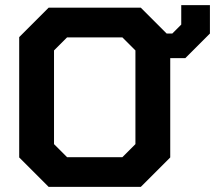

<svg xmlns="http://www.w3.org/2000/svg" viewBox="-20 -730 840 750"><path d="M800 -710V-599L704 -503H645V-115L530 0H170L55 -115V-585L170 -700H530L631 -599H653L688 -634V-710ZM509 -533 458 -584H242L191 -533V-167L242 -116H458L509 -167Z"/></svg>

Font: Chakra Petch
Style: Bold
Weight: 700
Designer: Katatrad Aksorn Co.,Ltd.
Foundry: Cadson Demak Co.,Ltd.
Version: Version 1.000; ttfautohint (v1.6)